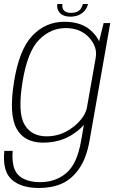

<svg xmlns="http://www.w3.org/2000/svg" viewBox="-35 -707 593 957"><path d="M159.5 230Q223 230 272 208.8Q321 187.5 358 135.8Q395 84 411 -4L514.5 -592H481.5L450.5 -467L368.5 -1.5Q348.5 111 295 156Q241.5 201 164 201Q117.5 201 84.2 185Q51 169 37.5 136Q24 103 28 45H-13.5Q-23.5 147 23.8 188.5Q71 230 159.5 230ZM180 4Q269 4 335.5 -42.8Q402 -89.5 410.5 -138.5L399.5 -175.5Q390 -121.5 330.5 -74.5Q271 -27.5 197.5 -27.5Q121.5 -27.5 87 -86.2Q52.5 -145 77 -297Q101.5 -449.5 159.2 -508.2Q217 -567 292.5 -567Q366 -567 409 -519.8Q452 -472.5 442 -419L465.5 -453.5Q473.5 -500 424.2 -549.2Q375 -598.5 286 -598.5Q192 -598.5 126 -528.8Q60 -459 34.5 -297Q9 -136 47.5 -66Q86 4 180 4ZM315.5 -624Q341 -624 359.5 -632.8Q378 -641.5 389 -656Q400 -670.5 403.5 -687H378Q375.5 -676 369.2 -665.8Q363 -655.5 350.8 -649.2Q338.5 -643 319 -643Q301 -643 291 -649.2Q281 -655.5 277.5 -665.5Q274 -675.5 276 -687H251Q248 -670.5 254.5 -656Q261 -641.5 276.2 -632.8Q291.5 -624 315.5 -624Z"/></svg>

Font: Anybody UltraCondensed Thin ExtraLight
Style: Italic
Weight: 250
Italic angle: -10°
Version: Version 1.111